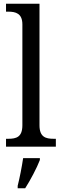

<svg xmlns="http://www.w3.org/2000/svg" viewBox="-20 -780 329 1021"><path d="M12 0H277V-42H265C223 -42 190 -51 190 -114V-760H12V-718H24C63 -718 99 -709 99 -650V-114C99 -51 67 -42 24 -42H12ZM74 208V221H114C141 179 176 113 192 71V61H103C96 109 85 164 74 208Z"/></svg>

Font: Noto Serif Ethiopic SemiCondensed
Style: Regular
Weight: 400
Width: 4
Designer: Monotype Design Team
Foundry: Monotype Imaging Inc.
Version: Version 2.102